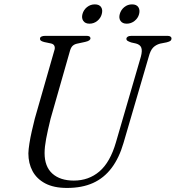

<svg xmlns="http://www.w3.org/2000/svg" viewBox="-20 -868 824 900"><path d="M523.5 -201 640.5 -603Q647.5 -629.5 642.5 -644Q637.5 -658.5 617.5 -664L595 -669Q583.5 -673 578 -676.5Q572.5 -680 572.5 -686Q572.5 -692 578.8 -696Q585 -700 596.5 -700H765Q774.5 -700 779.2 -696.5Q784 -693 784 -688Q784 -681 779.5 -677Q775 -673 761 -669.5L730.5 -663.5Q710.5 -658 697.8 -645Q685 -632 677 -601.5L559 -198Q538.5 -127.5 503 -80.5Q467.5 -33.5 416 -10.2Q364.5 13 294 13Q232.5 13 192.2 -8.2Q152 -29.5 132.5 -66Q113 -102.5 113 -149Q113.5 -168 117.8 -195.2Q122 -222.5 129 -253Q136 -283.5 143 -311.5L234.5 -631Q239 -643.5 235 -652.8Q231 -662 218 -664.5L187 -671Q176 -674 171.5 -677.5Q167 -681 167.5 -687Q167.5 -693 174 -696.5Q180.5 -700 192.5 -700H385.5Q404 -700 404 -688.5Q404 -683 398.2 -678.8Q392.5 -674.5 379 -671.5L342 -663.5Q329.5 -661 321.2 -653.8Q313 -646.5 308.5 -631.5L217 -311Q203.5 -256 196.2 -217.2Q189 -178.5 189 -150.5Q189 -87 225.5 -54.2Q262 -21.5 326 -21.5Q396 -21.5 446.2 -64.5Q496.5 -107.5 523.5 -201ZM399.5 -757Q379.5 -757 370.5 -770Q361.5 -783 366.5 -802Q372 -822 388 -834.8Q404 -847.5 424.5 -847.5Q445 -847.5 453.8 -834.8Q462.5 -822 457 -802Q452 -783 436 -770Q420 -757 399.5 -757ZM574 -757Q554 -757 545 -770Q536 -783 541.5 -802.5Q547 -822 562.8 -834.8Q578.5 -847.5 599 -847.5Q619.5 -847.5 628.2 -834.8Q637 -822 632 -802Q627 -783 610.8 -770Q594.5 -757 574 -757Z"/></svg>

Font: Fraunces Light
Style: Italic
Weight: 300
Italic angle: -16°
Version: Version 1.000;[b76b70a41]